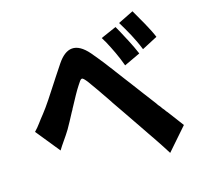

<svg xmlns="http://www.w3.org/2000/svg" viewBox="-107 -864 1015 976"><g transform="rotate(-15 400.0 -376.5)"><path d="M756 -592C738 -637 695 -709 672 -749L591 -709C621 -659 649 -612 674 -549L756 -592ZM650 -533C641 -555 627 -584 612 -613L607 -622C593 -649 579 -675 568 -694L486 -658C490 -652 493 -647 496 -641L501 -633C524 -590 546 -546 565 -493L650 -533ZM775 -123C755 -149 734 -177 712 -207L705 -215C703 -218 701 -221 699 -224L692 -232C689 -236 686 -241 683 -245L676 -253L673 -257L667 -266C633 -311 600 -354 575 -388C556 -412 537 -439 516 -466L510 -474C502 -485 494 -496 485 -507L479 -515C478 -517 477 -518 476 -519L470 -527C451 -551 432 -575 414 -596C351 -669 296 -658 249 -588C235 -567 221 -545 206 -523L197 -509C159 -450 122 -393 97 -362C72 -332 59 -309 35 -285L136 -160C151 -186 179 -222 198 -254C211 -276 226 -305 242 -335L248 -345C248 -347 249 -348 250 -350L255 -359C275 -396 294 -432 310 -456C333 -492 334 -494 360 -462C378 -438 411 -390 445 -340L454 -326C470 -303 486 -280 500 -259C523 -225 553 -182 583 -137L589 -128L598 -115L604 -106C605 -105 606 -103 607 -102L613 -93L619 -84C637 -57 655 -30 671 -4L775 -123Z"/></g></svg>

Font: Glow Sans TC Compressed
Style: Bold
Weight: 700
Width: 2
Designer: Ryoko NISHIZUKA (kana, bopomofo & ideographs); Paul D. Hunt (Latin, Greek & Cyrillic); Sandoll Communications, Soo-young
Version: Version 0.93